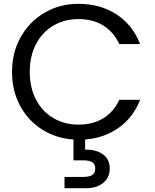

<svg xmlns="http://www.w3.org/2000/svg" viewBox="-20 -726 812 1006"><path d="M605 -203H714Q678 -111 602.5 -57Q527 -3 426 5V58Q485 57 520 83Q555 109 555 157Q555 204 521 232Q487 260 433 260H318V201H415Q448 201 463.5 191Q479 181 479 157Q479 134 463.5 124Q448 114 415 114H365V5Q274 -1 200.5 -47.5Q127 -94 85 -172.5Q43 -251 43 -349Q43 -451 89 -532.5Q135 -614 214.5 -660Q294 -706 391 -706Q505 -706 590 -651Q675 -596 714 -495H605Q576 -558 521.5 -592Q467 -626 391 -626Q318 -626 260 -592Q202 -558 169 -495.5Q136 -433 136 -349Q136 -266 169 -203.5Q202 -141 260 -107Q318 -73 391 -73Q467 -73 521.5 -106.5Q576 -140 605 -203Z"/></svg>

Font: Poppins A&M
Style: Regular-A&M
Weight: 400
Designer: Ninad Kale (Devanagari), Jonny Pinhorn (Latin)
Foundry: Indian Type Foundry
Version: 4.004